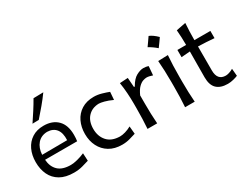

<svg xmlns="http://www.w3.org/2000/svg" viewBox="-88 -1353 2398 1891"><g transform="rotate(-30 1111.5 -407.5)"><path d="M329.1 11.7Q233.9 11.7 172.4 -24.2Q110.8 -60.1 81.1 -122.8Q51.3 -185.5 51.3 -266.1Q51.3 -345.7 80.6 -407.5Q109.9 -469.2 164.8 -504.4Q219.7 -539.6 296.4 -539.6Q397 -539.6 454.8 -481.4Q512.7 -423.3 512.7 -312Q512.7 -272.5 507.8 -241.2H143.1Q148.4 -161.6 196 -115.7Q243.7 -69.8 338.9 -69.8Q370.6 -69.8 413.8 -80.8Q457 -91.8 498.5 -109.9L502.9 -22.9Q471.7 -13.2 427 -0.7Q382.3 11.7 329.1 11.7ZM427.7 -299.8Q432.1 -381.3 398.2 -424.6Q364.3 -467.8 297.9 -469.7Q228.5 -467.8 187.7 -421.1Q147 -374.5 142.6 -297.9ZM213.4 -610.8Q249.5 -664.6 283.4 -717.3Q317.4 -770 347.7 -823.2L460.4 -825.7Q420.9 -771 376.5 -717.8Q332 -664.6 285.6 -612.3Z M877.4 10.7Q792 10.7 732.4 -25.4Q672.9 -61.5 641.4 -123.5Q609.9 -185.5 609.9 -263.7Q609.9 -342.3 639.9 -404.5Q669.9 -466.8 727.3 -502.9Q784.7 -539.1 867.2 -539.1Q910.6 -539.1 956.1 -525.9Q1001.5 -512.7 1032.7 -500.5L1025.9 -412.1Q975.1 -435.5 935.8 -445.6Q896.5 -455.6 876.5 -455.6Q799.3 -453.6 752.7 -403.3Q706.1 -353 706.1 -266.1Q706.1 -182.1 754.4 -127.4Q802.7 -72.8 897 -70.8Q925.3 -70.8 959.2 -80.6Q993.2 -90.3 1027.8 -109.4L1035.6 -22Q1006.3 -12.7 964.6 -1Q922.9 10.7 877.4 10.7Z M1168.9 0Q1172.9 -58.1 1174.8 -112.3Q1176.8 -166.5 1176.8 -231.9V-284.7Q1176.8 -342.8 1172.6 -404.3Q1168.5 -465.8 1158.7 -526.4L1251.5 -532.2L1259.8 -424.3H1269Q1308.1 -492.7 1352.3 -516.1Q1396.5 -539.6 1430.7 -539.6Q1444.8 -539.6 1459.7 -537.4Q1474.6 -535.2 1488.3 -529.8L1480 -429.2Q1463.4 -435.1 1445.8 -439.2Q1428.2 -443.4 1414.1 -443.4Q1396 -443.4 1371.8 -435.3Q1347.7 -427.2 1321.3 -401.4Q1294.9 -375.5 1271 -321.8V-227.5Q1271 -165.5 1272.7 -111.8Q1274.4 -58.1 1278.8 0Z M1635.7 -787.9Q1677.6 -771.8 1726.5 -723.4Q1710.9 -700.9 1695 -678.6Q1679.2 -656.3 1662 -633.2Q1621.2 -669.7 1571.8 -696.6Q1588.4 -720.2 1604 -742.2Q1619.6 -764.3 1635.7 -787.9ZM1596.2 0Q1600.1 -58.1 1601.8 -112.3Q1603.5 -166.5 1603.5 -231.9V-284.7Q1603.5 -356 1601.1 -412.4Q1598.6 -468.8 1594.2 -526.4L1706.1 -529.8Q1701.7 -470.7 1699.5 -414.1Q1697.3 -357.4 1697.3 -284.7V-231.9Q1697.3 -166.5 1699.2 -112.3Q1701.2 -58.1 1705.6 0Z M2077.6 11.7Q1995.6 11.7 1952.6 -29.5Q1909.7 -70.8 1909.7 -158.7Q1909.7 -238.8 1910.6 -314Q1911.6 -389.2 1911.6 -452.1L1812.5 -444.3V-526.4H1911.6Q1911.1 -571.8 1909.7 -612.5Q1908.2 -653.3 1904.3 -696.8L2012.7 -718.3Q2009.3 -665.5 2007.6 -622.3Q2005.9 -579.1 2005.9 -526.4H2187.5V-444.3Q2142.6 -448.2 2096.4 -450.9Q2050.3 -453.6 2005.4 -454.6V-182.6Q2005.4 -68.8 2101.1 -68.8Q2117.2 -68.8 2141.6 -76.7Q2166 -84.5 2185.5 -96.7L2192.9 -13.2Q2175.8 -5.4 2142.8 3.2Q2109.9 11.7 2077.6 11.7Z"/></g></svg>

Font: Pinar DS1 Medium
Style: Regular
Weight: 500
Designer: Amin Abedi
Version: Version 3.000